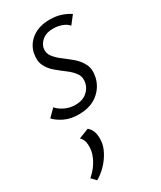

<svg xmlns="http://www.w3.org/2000/svg" viewBox="-184 -484 709 847"><g transform="rotate(-30 170.0 -60.5)"><path d="M125 7Q83 7 52.5 -8Q22 -23 6 -41L42 -77Q55 -61 79.5 -49Q104 -37 133 -37Q169 -37 191 -55.5Q213 -74 218 -99Q224 -127 210 -147Q196 -167 173 -184Q150 -201 127 -220.5Q104 -240 92 -265.5Q80 -291 88 -329Q98 -370 133 -395Q168 -420 221 -420Q253 -420 278.5 -411.5Q304 -403 323 -390L291 -349Q279 -363 258.5 -370.5Q238 -378 214 -378Q181 -378 161.5 -363Q142 -348 136 -326Q131 -301 145 -282Q159 -263 182.5 -245.5Q206 -228 229 -208.5Q252 -189 265 -162Q278 -135 269 -96Q258 -51 221 -22Q184 7 125 7ZM49 299 27 276Q51 256 68 229.5Q85 203 91 175Q95 151 91.5 131.5Q88 112 75 101L126 81Q144 96 149 119.5Q154 143 149 171Q144 194 130 218Q116 242 95.5 263Q75 284 49 299Z"/></g></svg>

Font: Ysabeau Office Light
Style: Italic
Weight: 300
Italic angle: -12°
Designer: Christian Thalmann (Catharsis Fonts)
Version: Version 2.001;gftools[0.9.30]; featfreeze: tnum,lnum,ss02